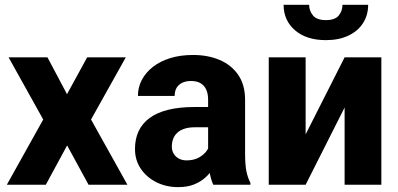

<svg xmlns="http://www.w3.org/2000/svg" viewBox="-20 -766 1649 796"><path d="M176.8 -528.3 257.8 -375.5 341.3 -528.3H501.5L357.4 -270.5L508.3 0H347.2L258.3 -163.1L169.9 0H8.3L159.2 -270.5L15.6 -528.3Z M842.8 -126V-352.5Q842.8 -376.5 835.4 -393.6Q828.1 -410.6 812.5 -420.4Q796.9 -430.2 772 -430.2Q751 -430.2 735.6 -422.9Q720.2 -415.5 712.2 -401.9Q704.1 -388.2 704.1 -368.2H551.8Q551.8 -403.8 567.9 -434.6Q584 -465.3 614 -488.8Q644 -512.2 686 -525.1Q728 -538.1 780.3 -538.1Q842.3 -538.1 890.9 -517.3Q939.5 -496.6 967.8 -455.3Q996.1 -414.1 996.1 -351.6V-130.4Q996.1 -82.5 1001.7 -55.4Q1007.3 -28.3 1018.1 -8.3V0H864.3Q853.5 -22.9 848.1 -56.9Q842.8 -90.8 842.8 -126ZM861.8 -322.3 862.8 -238.3H787.1Q761.7 -238.3 743.4 -231.9Q725.1 -225.6 713.9 -214.6Q702.6 -203.6 697.5 -189.2Q692.4 -174.8 692.4 -157.7Q692.4 -141.6 700.2 -128.7Q708 -115.7 721.7 -108.4Q735.4 -101.1 753.4 -101.1Q783.2 -101.1 804.4 -112.8Q825.7 -124.5 837.4 -141.4Q849.1 -158.2 849.1 -172.9L885.7 -109.4Q877 -89.8 864.3 -69.1Q851.6 -48.3 832 -30.5Q812.5 -12.7 784.9 -1.5Q757.3 9.8 718.8 9.8Q668.9 9.8 628.4 -10.5Q587.9 -30.8 563.7 -66.4Q539.6 -102.1 539.6 -148.4Q539.6 -189.9 554.7 -222.2Q569.8 -254.4 600.3 -276.9Q630.9 -299.3 677.2 -310.8Q723.6 -322.3 785.6 -322.3Z M1247.1 -209 1408.7 -528.3H1561V0H1408.7V-320.3L1247.1 0H1094.2V-528.3H1247.1ZM1399.9 -746.1H1506.3Q1506.3 -703.1 1484.9 -669.9Q1463.4 -636.7 1424.1 -618.2Q1384.8 -599.6 1331.1 -599.6Q1250.5 -599.6 1203.1 -640.4Q1155.8 -681.2 1155.8 -746.1H1261.7Q1261.7 -721.2 1277.6 -701.9Q1293.5 -682.6 1331.1 -682.6Q1369.1 -682.6 1384.5 -701.9Q1399.9 -721.2 1399.9 -746.1Z"/></svg>

Font: Roboto ExtraBold
Style: Regular
Weight: 800
Designer: Christian Robertson
Foundry: Google
Version: Version 3.009; 2024